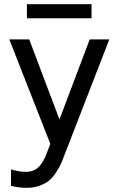

<svg xmlns="http://www.w3.org/2000/svg" viewBox="-20 -695 566 927"><path d="M210.9 30.8 223.1 0 24.9 -504.9H121.1L267.1 -118.2L413.1 -504.9H507.8L294.9 43.9Q283.7 74.2 275.4 93Q267.1 111.8 251 137Q234.9 162.1 217.3 176.5Q199.7 190.9 171.9 201.4Q144 211.9 109.9 211.9Q68.8 211.9 33.2 202.1V123Q74.2 134.8 104 134.8Q127.4 134.8 145.5 126.2Q163.6 117.7 176 100.6Q188.5 83.5 195.6 68.8Q202.6 54.2 210.9 30.8ZM109.9 -606.9V-674.8H421.9V-606.9Z"/></svg>

Font: LT Superior Med
Style: Regular
Weight: 500
Designer: Daniel Lyons
Foundry: LyonsType
Version: Version 1.000